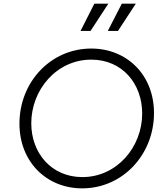

<svg xmlns="http://www.w3.org/2000/svg" viewBox="-20 -1024 924 1056"><path d="M432 12C655 12 827 -174 827 -402C827 -612 678 -757 482 -757C259 -757 87 -573 87 -344C87 -133 237 12 432 12ZM152 -346C152 -530 291 -696 482 -696C653 -696 762 -563 762 -400C762 -214 622 -50 433 -50C263 -50 152 -182 152 -346ZM423 -854H478L576 -1004H499ZM573 -854H629L727 -1004H650Z"/></svg>

Font: Mluvka Light
Style: Italic
Weight: 300
Italic angle: -8°
Designer: Modified by Jiří Krblich, Original typeface by Gumpita Rahayu
Foundry: Gumpita Rahayu & Jiří Krblich
Version: Version 2.000;Glyphs 3.1.1 (3134)